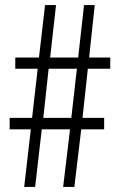

<svg xmlns="http://www.w3.org/2000/svg" viewBox="-20 -734 470 754"><path d="M325 -464H413V-508H330L352 -714H310L287 -508H177L200 -714H157L133 -508H40V-464H128L106 -271H18V-226H101L75 0H118L144 -226H255L228 0H272L299 -226H389V-271H304ZM150 -271 171 -464H282L260 -271Z"/></svg>

Font: Noto Sans Display Condensed Light
Style: Regular
Weight: 300
Width: 3
Designer: Monotype Design Team
Foundry: Monotype Imaging Inc.
Version: Version 1.900